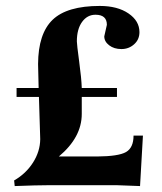

<svg xmlns="http://www.w3.org/2000/svg" viewBox="-20 -627 547 650"><path d="M303.2 -577.1Q275.4 -577.1 257.8 -552.7Q240.2 -528.3 240.2 -486.8Q240.2 -477.1 248 -418.9Q255.9 -360.8 256.8 -329.1H376V-298.8H256.8V-241.2Q256.8 -162.1 179.2 -97.2H308.1Q381.3 -97.7 406.7 -112.3Q432.1 -127 432.1 -168H463.9L454.1 2.9L376 0H143.1Q105 0 29.8 2.9L27.8 -16.1Q67.9 -39.1 91.8 -76.7Q115.7 -114.3 116.2 -155.8L111.8 -298.8H36.1V-329.1H110.8L108.9 -410.2Q109.4 -513.2 158.2 -560.1Q207 -606.9 317.9 -606.9Q377.9 -606.9 415 -581.5Q452.1 -556.2 452.1 -518.1Q452.1 -493.2 434.1 -477.1Q416 -460.9 391.1 -460.9Q366.2 -460.9 349.6 -473.6Q333 -486.3 333 -503.9L341.8 -543Q341.8 -577.1 303.2 -577.1Z"/></svg>

Font: Unna-Bold
Style: Bold
Weight: 700
Designer: Jorge de Buen U.
Foundry: Omnibus-Type
Version: Version 2.006;PS 002.006;hotconv 1.0.70;makeotf.lib2.5.58329